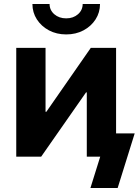

<svg xmlns="http://www.w3.org/2000/svg" viewBox="-20 -781 691 957"><path d="M558.6 0H412.6V-320.3H408.7L185.1 0H61V-542.5H207V-223.6H210.9L432.6 -542.5H558.6ZM310.1 -609.4Q262.2 -609.4 224.1 -629.6Q186 -649.9 163.8 -684.3Q141.6 -718.8 141.6 -761.2H227.1Q227.1 -730.5 250.7 -710Q274.4 -689.5 310.1 -689.5Q345.2 -689.5 368.7 -710Q392.1 -730.5 392.1 -761.2H478.5Q478.5 -718.8 456.3 -684.3Q434.1 -649.9 396 -629.6Q357.9 -609.4 310.1 -609.4ZM430.7 156.2 479.5 0H439.5V-116.2H651.4L566.4 156.2Z"/></svg>

Font: Inter 16pt
Style: Bold
Weight: 700
Version: Version 4.001;git-66647c0bb